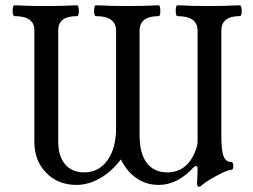

<svg xmlns="http://www.w3.org/2000/svg" viewBox="-20 -686 958 726"><path d="M731 20Q725.1 20 725.1 5.9Q727.1 -28.3 727.1 -47.9Q727.1 -58.1 722.2 -58.1Q718.8 -58.1 712.9 -54.2Q651.4 13.2 580.1 13.2Q533.2 13.2 496.8 -11.7Q460.4 -36.6 437 -83Q401.9 -37.1 358.2 -12Q314.5 13.2 269 13.2Q199.2 13.2 154.5 -32.7Q109.9 -78.6 109.9 -149.9V-571.8Q109.9 -625 35.2 -625Q27.8 -625 27.8 -645.5Q27.8 -666 35.2 -666Q93.8 -663.1 152.8 -663.1Q212.4 -663.1 271 -666Q277.8 -666 278.1 -645.5Q278.3 -625 271 -625Q200.2 -625 200.2 -571.8V-149.9Q200.2 -95.2 226.3 -64.7Q252.4 -34.2 298.8 -34.2Q353.5 -34.2 386.2 -79.8Q418.9 -125.5 418.9 -202.1V-569.8Q418.9 -625 342.8 -625Q335.9 -625 335.9 -645.5Q335.9 -666 342.8 -666Q401.4 -663.1 460.9 -663.1Q520 -663.1 580.1 -666Q585.9 -666 586.2 -645.5Q586.4 -625 580.1 -625Q507.8 -625 507.8 -569.8V-173.8Q507.8 -106 534.9 -70.1Q562 -34.2 612.8 -34.2Q654.3 -34.2 682.9 -59.8Q711.4 -85.4 725.1 -134.8Q727.1 -144.5 727.1 -150.9V-569.8Q727.1 -625 650.9 -625Q644.5 -625 644.5 -645.5Q644.5 -666 650.9 -666Q709.5 -663.1 769 -663.1Q827.6 -663.1 886.2 -666Q893.6 -666 894 -645.5Q894.5 -625 886.2 -625Q816.9 -625 816.9 -569.8V-171.9Q816.9 -116.7 825.4 -95Q834 -73.2 855 -73.2Q862.3 -73.2 862.3 -58.6Q862.3 -43.9 855 -43.9Q840.8 -43.9 801.8 -22.9Q762.7 -2 744.1 13.2Q738.8 20 731 20Z"/></svg>

Font: Junicode SmCond Medium
Style: Regular
Weight: 500
Width: 4
Designer: Peter S. Baker
Version: Version 2.206